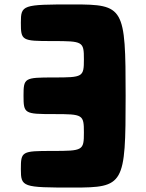

<svg xmlns="http://www.w3.org/2000/svg" viewBox="-20 -845 660 865"><path d="M310 -825C81 -825 74 -823 74 -743C74 -662 78 -660 216 -660C354 -660 358 -658 358 -578C358 -498 354 -496 222 -496C90 -496 86 -494 86 -414C86 -333 90 -331 222 -331C354 -331 358 -329 358 -248C358 -167 354 -165 216 -165C78 -165 74 -163 74 -83C74 -2 81 0 310 0C539 0 546 -12 546 -413C546 -813 539 -825 310 -825Z"/></svg>

Font: Hussar Print
Style: Bold
Weight: 700
Foundry: Cannot Into Space Fonts
Version: Version 2.00